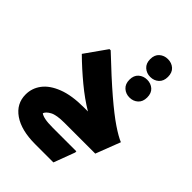

<svg xmlns="http://www.w3.org/2000/svg" viewBox="-306 -981 1372 1372"><g transform="rotate(45 380.0 -294.5)"><path d="M356 0Q276 0 241 19Q206 38 198 61Q212 72 241.5 78Q271 84 322 84H560V96L500 256H316Q175 256 95.5 201Q16 146 16 53Q16 -11 55 -62.5Q94 -114 174 -145Q254 -176 375 -176H417Q338 -223 254.5 -292Q171 -361 95 -436L211 -600H223Q367 -463 467 -377.5Q567 -292 633 -247.5Q699 -203 739 -187L667 0ZM557 -665Q520 -665 493.5 -688.5Q467 -712 467 -755Q467 -799 493.5 -822Q520 -845 557 -845Q595 -845 621 -822Q647 -799 647 -755Q647 -712 621 -688.5Q595 -665 557 -665ZM556 -456Q519 -456 492.5 -479.5Q466 -503 466 -546Q466 -590 492.5 -613Q519 -636 556 -636Q594 -636 620 -613Q646 -590 646 -546Q646 -503 620 -479.5Q594 -456 556 -456Z"/></g></svg>

Font: Kufam Black
Style: Regular
Weight: 900
Designer: Wael Morcos, Artur Schmal
Foundry: Original Type
Version: Version 1.301; ttfautohint (v1.8.3)